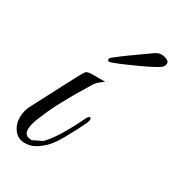

<svg xmlns="http://www.w3.org/2000/svg" viewBox="-136 -622 652 708"><g transform="rotate(30 190.5 -267.5)"><path d="M25 -130 112 -296Q131 -333 137 -338.5Q143 -344 166 -344H217Q215 -342 207 -336Q189 -324 180 -308Q103 -183 76 -114Q58 -75 58 -50Q58 -22 90 -22L129 -41Q169 -80 223 -192Q231 -207 237 -201.5Q243 -196 232.5 -174.5Q222 -153 216 -141Q210 -129 191.5 -96Q173 -63 158.5 -46.5Q144 -30 122 -15Q100 0 72 0Q44 0 27 -22Q10 -44 10 -73.5Q10 -103 25 -130ZM192 -415Q191 -415 188.5 -416.5Q186 -418 186 -421.5Q186 -425 188 -428Q190 -431 216.5 -451Q243 -471 274 -492.5Q305 -514 319 -524.5Q333 -535 346.5 -535Q360 -535 370.5 -530Q381 -525 381 -517.5Q381 -510 378 -504Q373 -492 288 -453.5Q203 -415 192 -415Z"/></g></svg>

Font: Great Vibes
Style: Regular
Weight: 400
Designer: Robert E. Leuschke
Foundry: Robert E. Leuschke
Version: Version 1.001